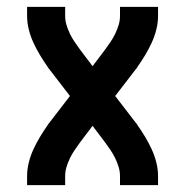

<svg xmlns="http://www.w3.org/2000/svg" viewBox="-20 -540 540 560"><path d="M59 0V-26Q59 -46 64 -66Q69 -86 77.5 -104.5Q86 -123 96.5 -140.5Q107 -158 119 -175Q120 -177 121.5 -179Q123 -181 124 -182L184 -260L124 -338Q123 -339 121.5 -341Q120 -343 119 -345Q119 -345 119 -345Q119 -345 119 -345Q107 -362 96.5 -379.5Q86 -397 77.5 -415.5Q69 -434 64 -454Q59 -474 59 -494V-520H170V-494Q170 -480 174 -467Q178 -454 184 -441.5Q190 -429 197.5 -418Q205 -407 213 -396L250 -347L287 -396Q295 -407 302.5 -418Q310 -429 316 -441.5Q322 -454 326 -467Q330 -480 330 -494V-520H441V-494Q441 -474 436 -454Q431 -434 422.5 -415.5Q414 -397 403.5 -379.5Q393 -362 381 -345Q380 -343 378.5 -341Q377 -339 376 -338L316 -260L376 -182Q377 -181 378.5 -179Q380 -177 381 -175Q381 -175 381 -175Q381 -175 381 -175Q393 -158 403.5 -140.5Q414 -123 422.5 -104.5Q431 -86 436 -66Q441 -46 441 -26V0H330V-26Q330 -40 326 -53Q322 -66 316 -78.5Q310 -91 302.5 -102Q295 -113 287 -124L250 -173L213 -124Q205 -113 197.5 -102Q190 -91 184 -78.5Q178 -66 174 -53Q170 -40 170 -26V0Z"/></svg>

Font: Zed Mono
Style: Bold
Weight: 700
Monospace: yes
Designer: Belleve Invis
Foundry: Belleve Invis
Version: Version 1.0.0; ttfautohint (v1.8.4)